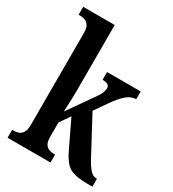

<svg xmlns="http://www.w3.org/2000/svg" viewBox="-183 -863 872 965"><g transform="rotate(30 252.5 -380.0)"><path d="M13 0V-46H23Q36 -46 49.5 -50.5Q63 -55 72.5 -70Q82 -85 82 -115V-649Q82 -677 72.5 -691Q63 -705 49.5 -709.5Q36 -714 23 -714H13V-760H196V-376Q196 -359 195 -332Q194 -305 193 -282.5Q192 -260 192 -256L291 -397Q311 -424 316.5 -440Q322 -456 322 -465Q322 -491 281 -491V-536H476V-491Q447 -491 420.5 -468Q394 -445 363 -400L315 -331L422 -131Q443 -90 461.5 -68Q480 -46 501 -46H505V0H493Q437 0 404.5 -7Q372 -14 351 -36.5Q330 -59 309 -104L237 -254L196 -194V-112Q196 -83 205 -69Q214 -55 227.5 -50.5Q241 -46 254 -46H262V0Z"/></g></svg>

Font: Noto Serif Bengali ExtraCondensed SemiBold
Style: Regular
Weight: 600
Width: 2
Designer: Juan Bruce, Universal Thirst, Indian Type Foundry and the Monotype Design Team.
Foundry: Monotype Imaging Inc.
Version: Version 2.003; ttfautohint (v1.8.4.7-5d5b)